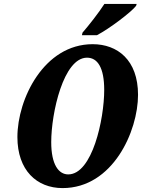

<svg xmlns="http://www.w3.org/2000/svg" viewBox="-20 -951 726 982"><path d="M399 -771H476C542 -806 650 -888 676 -921L679 -931H514C486 -887 435 -822 402 -784ZM300 11C557 11 686 -280 686 -466C686 -645 580 -725 454 -725C205 -725 69 -445 69 -250C69 -80 168 11 300 11ZM329 -59C280 -59 242 -109 242 -224C242 -374 305 -656 425 -656C479 -656 513 -605 513 -491C513 -341 452 -59 329 -59Z"/></svg>

Font: Noto Serif ExtraCondensed Black
Style: Italic
Weight: 900
Width: 2
Italic angle: -12°
Designer: Monotype Design Team
Foundry: Monotype Imaging Inc.
Version: Version 2.014